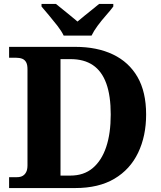

<svg xmlns="http://www.w3.org/2000/svg" viewBox="-20 -951 813 971"><path d="M26 0V-55H66Q83 -55 94.5 -61.5Q106 -68 112.5 -81Q119 -94 119 -115V-601Q119 -624 112 -636.5Q105 -649 92 -654Q79 -659 61 -659H26V-714H361Q471 -714 551.5 -675.5Q632 -637 675.5 -561.5Q719 -486 719 -372Q719 -263 678.5 -178.5Q638 -94 558.5 -47Q479 0 361 0ZM336 -63Q404 -63 449 -101Q494 -139 517 -207.5Q540 -276 540 -372Q540 -467 517.5 -529Q495 -591 450 -621.5Q405 -652 337 -652H286V-63ZM302 -771Q291 -794 270.5 -820.5Q250 -847 228 -873Q206 -899 190 -918V-931H263Q277 -920 296.5 -904Q316 -888 336.5 -871.5Q357 -855 372 -842Q387 -855 407.5 -871.5Q428 -888 448 -904Q468 -920 481 -931H553V-918Q539 -899 516 -873Q493 -847 473.5 -820.5Q454 -794 443 -771Z"/></svg>

Font: Noto Serif Hentaigana EL
Style: Regular
Weight: 400
Designer: Kazuhiro Yamada
Foundry: nipponia
Version: Version 1.000